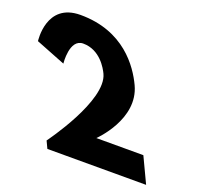

<svg xmlns="http://www.w3.org/2000/svg" viewBox="-366 -1008 1259 1175"><g transform="rotate(20 263.5 -420.0)"><path d="M41.1 -681C151.1 -681 205.8 -580 220 -550C291.9 -398 32.8 -47 32.8 -47L55 0H698L620 -165H314C314 -165 514.2 -357 423 -550C373.8 -654 248.9 -840 -34.1 -840C-258.1 -840 -224.6 -600 -224.6 -600L-31.7 -524C-31.7 -524 -48.9 -681 41.1 -681Z"/></g></svg>

Font: Hussar
Style: BdOpOblFive
Weight: 700
Foundry: Cannot Into Space Fonts
Version: Version 2.00